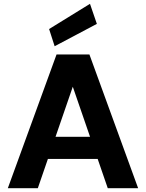

<svg xmlns="http://www.w3.org/2000/svg" viewBox="-20 -985 764 1005"><path d="M21 0 276 -700H448L703 0H544L361 -531L178 0ZM132 -153 172 -269H539L578 -153ZM266 -743 237 -833 451 -965 487 -860Z"/></svg>

Font: DM Sans 12pt Black
Style: Regular
Weight: 900
Version: Version 4.004;gftools[0.9.30]